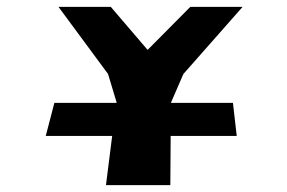

<svg xmlns="http://www.w3.org/2000/svg" viewBox="-20 -540 835 558"><path d="M113 -145H306L288 -2H475L476 -145H668L657 -241H477V-242L513 -325L685 -520H533L409 -395L302 -520H150L294 -325L319 -242L318 -241H138Z"/></svg>

Font: Hussar Milosc
Style: Bold
Weight: 700
Foundry: Cannot Into Space Fonts
Version: Version 1.02